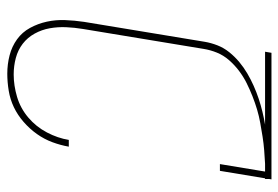

<svg xmlns="http://www.w3.org/2000/svg" viewBox="-142 -642 783 540"><g transform="rotate(-90 250.0 -371.5)"><path d="M16 0 17 -6V-18H19L40 -145H59L38 -18H60Q79 -19 98 -20.5Q117 -22 136 -25Q155 -28 174.5 -31.5Q194 -35 212.5 -40.5Q231 -46 250 -53.5Q269 -61 287 -70Q305 -79 321.5 -91.5Q338 -104 351.5 -119.5Q365 -135 372.5 -153.5Q380 -172 383 -191L439 -530Q443 -554 444 -577.5Q445 -601 441 -623.5Q437 -646 426 -666Q415 -686 397.5 -699.5Q380 -713 357.5 -719Q335 -725 311 -725Q280 -725 248 -715.5Q216 -706 190 -684Q164 -662 148 -631.5Q132 -601 127 -570H108Q112 -593 120.5 -616Q129 -639 143.5 -659.5Q158 -680 177.5 -697Q197 -714 219 -724.5Q241 -735 265.5 -739Q290 -743 313 -743Q340 -743 365 -736.5Q390 -730 410 -715.5Q430 -701 442 -679Q454 -657 459.5 -632Q465 -607 464 -580.5Q463 -554 459 -527L403 -188Q400 -170 393 -152Q386 -134 373.5 -118.5Q361 -103 346 -90.5Q331 -78 314 -68Q297 -58 279 -50Q261 -42 243 -36Q225 -30 206.5 -25.5Q188 -21 170 -18H375L372 0Z"/></g></svg>

Font: Iosevka Thin Oblique
Style: Regular
Weight: 100
Italic angle: -9°
Monospace: yes
Designer: Belleve Invis
Foundry: Belleve Invis
Version: Version 32.5.0; ttfautohint (v1.8.4)